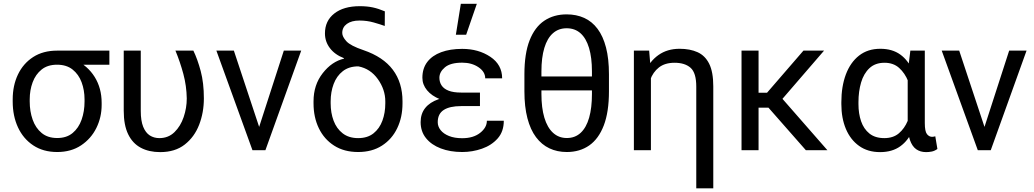

<svg xmlns="http://www.w3.org/2000/svg" viewBox="-20 -797 5486 1019"><path d="M47.4 -258.3V-269.5Q47.4 -343.3 75.4 -401.9Q103.5 -460.4 156.2 -494.4Q209 -528.3 282.7 -528.3Q305.7 -526.4 323.2 -508.3Q340.8 -490.2 377.9 -480Q445.3 -448.2 482.4 -388.7Q519.5 -329.1 519.5 -251V-240.2Q519.5 -174.8 491.5 -117.9Q463.4 -61 410.4 -25.6Q357.4 9.8 283.7 9.8Q209.5 9.8 156.5 -25.4Q103.5 -60.5 75.4 -121.1Q47.4 -181.6 47.4 -258.3ZM137.7 -269.5V-258.3Q137.7 -206.1 153.3 -161.9Q168.9 -117.7 201.2 -91.1Q233.4 -64.5 283.7 -64.5Q333.5 -64.5 365.5 -91.1Q397.5 -117.7 413.1 -161.9Q428.7 -206.1 428.7 -258.3V-269.5Q428.7 -318.4 413.1 -360.4Q397.5 -402.3 365.2 -428Q333 -453.6 282.7 -453.6Q232.9 -453.6 200.9 -428Q168.9 -402.3 153.3 -360.4Q137.7 -318.4 137.7 -269.5ZM560.5 -528.3V-453.6H282.2V-528.3Z M636.7 -528.3H727.1V-208Q727.1 -155.8 740 -124Q752.9 -92.3 775.1 -78.1Q797.4 -64 825.7 -64Q873.5 -64 906 -95.7Q938.5 -127.4 954.8 -175.8Q971.2 -224.1 971.2 -274.4Q970.2 -340.8 953.1 -404.5Q936 -468.3 911.1 -528.3H1006.3Q1028.3 -482.9 1045.2 -419.9Q1062 -356.9 1062 -274.9Q1062 -199.7 1036.9 -134.8Q1011.7 -69.8 960.4 -29.8Q909.2 10.3 830.1 10.3Q770.5 10.3 727.1 -12.9Q683.6 -36.1 660.2 -84.5Q636.7 -132.8 636.7 -209Z M1341.8 -81.5 1486.3 -528.3H1578.6L1388.7 0H1328.1ZM1221.2 -528.3 1370.1 -79.1 1380.4 0H1319.8L1128.4 -528.3Z M1704.6 -619.6Q1704.6 -686.5 1754.2 -725.3Q1803.7 -764.2 1889.6 -764.2Q1928.2 -764.2 1958.7 -757.6Q1989.3 -751 2022.5 -736.8L2022 -659.2Q1999.5 -667.5 1963.6 -677.7Q1927.7 -688 1887.7 -688Q1845.7 -688 1821 -670.2Q1796.4 -652.3 1796.4 -622.1Q1796.4 -602.5 1818.1 -578.4Q1839.8 -554.2 1909.2 -530.8Q2013.7 -495.1 2064.9 -426.8Q2116.2 -358.4 2116.2 -259.3V-248.5Q2116.2 -174.8 2088.1 -116.5Q2060.1 -58.1 2007.3 -24.2Q1954.6 9.8 1880.9 9.8Q1806.2 9.8 1753.2 -24.2Q1700.2 -58.1 1672.1 -116.5Q1644 -174.8 1644 -248.5V-259.3Q1644 -346.2 1692.6 -408.4Q1741.2 -470.7 1805.7 -485.8L1805.2 -488.3Q1757.3 -506.8 1731 -541.5Q1704.6 -576.2 1704.6 -619.6ZM1734.9 -259.3V-248.5Q1734.9 -198.2 1750.5 -156.5Q1766.1 -114.7 1798.6 -89.4Q1831.1 -64 1880.9 -64Q1930.7 -64 1962.4 -89.4Q1994.1 -114.7 2009.5 -156.5Q2024.9 -198.2 2024.9 -248.5V-259.3Q2024.9 -321.3 1985.4 -377Q1945.8 -432.6 1881.8 -444.8Q1832 -444.8 1799.3 -419.2Q1766.6 -393.6 1750.7 -351.1Q1734.9 -308.6 1734.9 -259.3Z M2419.9 -286.6H2527.3V-233.9H2427.2Q2366.7 -233.9 2335 -213.4Q2303.2 -192.9 2303.2 -148.4Q2303.2 -125.5 2318.6 -106.2Q2334 -86.9 2363 -75.2Q2392.1 -63.5 2433.1 -63.5Q2492.2 -63.5 2528.1 -91.8Q2564 -120.1 2564 -156.2H2653.8Q2653.8 -98.6 2621.1 -62Q2588.4 -25.4 2537.8 -7.8Q2487.3 9.8 2433.1 9.8Q2369.1 9.8 2319.3 -9.3Q2269.5 -28.3 2241 -63.7Q2212.4 -99.1 2212.4 -148.9Q2212.4 -193.4 2236.8 -223.9Q2261.2 -254.4 2307.6 -270.5Q2354 -286.6 2419.9 -286.6ZM2527.3 -252.4H2419.9Q2359.9 -252.4 2315.4 -270.3Q2271 -288.1 2246.3 -318.1Q2221.7 -348.1 2221.7 -384.3Q2221.7 -434.1 2247.8 -468.3Q2273.9 -502.4 2321.5 -520Q2369.1 -537.6 2433.1 -537.6Q2519.5 -537.6 2582.3 -495.6Q2645 -453.6 2645 -381.3H2555.2Q2555.2 -416 2519.5 -440.2Q2483.9 -464.4 2433.1 -464.4Q2370.6 -464.4 2341.3 -439.7Q2312 -415 2312 -384.3Q2312 -361.3 2323.7 -343.5Q2335.4 -325.7 2360.8 -315.7Q2386.2 -305.7 2427.2 -305.7H2527.3ZM2399.4 -612.8 2425.8 -776.9H2510.7L2454.1 -612.8Z M3153.3 -391.1V-317.4H2801.8V-391.1ZM3211.9 -402.8V-312.5Q3211.9 -203.1 3184.6 -131.6Q3157.2 -60.1 3107.2 -25.1Q3057.1 9.8 2988.3 9.8Q2937 9.8 2895.8 -9.8Q2854.5 -29.3 2824.7 -69.1Q2794.9 -108.9 2779.1 -169.7Q2763.2 -230.5 2763.2 -312.5V-402.8Q2763.2 -512.7 2790.8 -583Q2818.4 -653.3 2868.7 -687Q2918.9 -720.7 2987.3 -720.7Q3039.1 -720.7 3080.6 -701.9Q3122.1 -683.1 3151.4 -644Q3180.7 -605 3196.3 -544.9Q3211.9 -484.9 3211.9 -402.8ZM3121.6 -298.3V-418Q3121.6 -491.2 3106.2 -542.5Q3090.8 -593.8 3061 -620.4Q3031.2 -647 2987.3 -647Q2944.3 -647 2914.3 -620.4Q2884.3 -593.8 2868.9 -542.5Q2853.5 -491.2 2853.5 -418V-298.3Q2853.5 -224.6 2869.1 -172.4Q2884.8 -120.1 2915 -92.3Q2945.3 -64.5 2988.3 -64.5Q3032.2 -64.5 3062 -92.3Q3091.8 -120.1 3106.7 -172.4Q3121.6 -224.6 3121.6 -298.3Z M3434.6 -415.5V0H3344.2V-528.3H3425.3ZM3416 -281.2 3377.9 -280.3Q3377.9 -355 3402.8 -413.3Q3427.7 -471.7 3474.6 -504.9Q3521.5 -538.1 3586.9 -538.1Q3642.1 -538.1 3682.1 -520Q3722.2 -502 3743.9 -458.5Q3765.6 -415 3765.6 -338.9V202.6H3675.3V-337.4Q3675.3 -410.2 3645.3 -437Q3615.2 -463.9 3560.1 -463.9Q3508.8 -463.9 3477.1 -439Q3445.3 -414.1 3430.7 -372.6Q3416 -331.1 3416 -281.2Z M4005.9 -528.3V0H3915.5V-528.3ZM4353.5 -528.3 4092.3 -225.6H3975.6L3961.9 -304.7H4050.8L4244.1 -528.3ZM4256.8 0 4046.4 -239.3 4104.5 -304.7 4371.1 0Z M4445.3 -244.6V-254.9Q4445.3 -337.9 4469.2 -401.9Q4493.2 -465.8 4539.3 -502Q4585.4 -538.1 4651.9 -538.1Q4715.8 -538.1 4758.3 -507.3Q4800.8 -476.6 4824.7 -419.4Q4848.6 -362.3 4856 -283.7V-243.2Q4848.6 -165 4825 -108.4Q4801.3 -51.8 4758.3 -20.8Q4715.3 10.3 4650.9 10.3Q4585.4 10.3 4539.6 -22.5Q4493.7 -55.2 4469.5 -112.5Q4445.3 -169.9 4445.3 -244.6ZM4536.1 -254.9V-244.6Q4536.1 -194.3 4550 -153.6Q4564 -112.8 4594.2 -88.4Q4624.5 -64 4673.3 -64Q4720.7 -64 4750.5 -89.4Q4780.3 -114.7 4797.4 -155.5Q4814.5 -196.3 4825.2 -242.7V-274.9Q4817.4 -322.3 4800 -365.5Q4782.7 -408.7 4752.2 -436.3Q4721.7 -463.9 4674.3 -463.9Q4625 -463.9 4594.5 -435.3Q4564 -406.7 4550 -359.1Q4536.1 -311.5 4536.1 -254.9ZM4811.5 -528.3H4888.2V-144Q4888.2 -99.6 4899.7 -85.2Q4911.1 -70.8 4927.2 -70.8Q4932.1 -70.8 4936.3 -71.8Q4940.4 -72.8 4943.8 -73.7L4955.1 -6.3Q4939.9 4.4 4925 7.3Q4910.2 10.3 4895 10.3Q4864.3 10.3 4842.5 -5.1Q4820.8 -20.5 4809.1 -54.4Q4797.4 -88.4 4797.4 -144V-413.6Z M5191.4 -81.5 5335.9 -528.3H5428.2L5238.3 0H5177.7ZM5070.8 -528.3 5219.7 -79.1 5230 0H5169.4L4978 -528.3Z"/></svg>

Font: RobotoDEMO
Style: Regular
Weight: 400
Designer: Christian Robertson
Foundry: Google
Version: Version 2.136